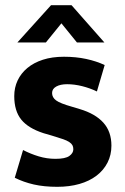

<svg xmlns="http://www.w3.org/2000/svg" viewBox="-20 -710 484 741"><path d="M354 -357Q327 -370 297 -377.5Q267 -385 239 -385Q213 -385 197 -376Q181 -367 181 -351Q181 -334 196.5 -322.5Q212 -311 258 -298L288 -289Q348 -271 379 -236.5Q410 -202 410 -148Q410 -112 395 -82.5Q380 -53 352.5 -32Q325 -11 286.5 0Q248 11 201 11Q150 11 110.5 2Q71 -7 37 -24L69 -131Q98 -116 129.5 -106.5Q161 -97 194 -97Q232 -97 247.5 -108Q263 -119 263 -134Q263 -143 259.5 -149.5Q256 -156 247 -162Q238 -168 221.5 -173.5Q205 -179 179 -187L148 -196Q89 -215 62 -248.5Q35 -282 35 -339Q35 -372 48 -399.5Q61 -427 85.5 -447.5Q110 -468 145.5 -479.5Q181 -491 227 -491Q273 -491 312.5 -482.5Q352 -474 384 -459ZM383 -546H277L217 -620L157 -546H47L177 -690H256Z"/></svg>

Font: Ek Mukta ExtraBold
Style: Regular
Weight: 800
Designer: Girish Dalvi and Yashodeep Gholap
Foundry: Ek Type
Version: Version 2.538;PS 1.002;hotconv 16.6.51;makeotf.lib2.5.65220;